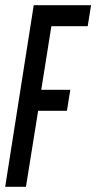

<svg xmlns="http://www.w3.org/2000/svg" viewBox="-30 -720 371 740"><path d="M-10 0 100 -700H321L308 -619H168L129 -374H241L228 -293H117L70 0Z"/></svg>

Font: Georama Extra Condensed Medium
Style: Italic
Weight: 500
Width: 2
Italic angle: -9°
Designer: Jean-Baptiste Levee
Foundry: Production Type
Version: Version 1.000